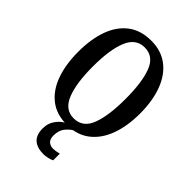

<svg xmlns="http://www.w3.org/2000/svg" viewBox="-277 -834 1183 1183"><g transform="rotate(45 314.0 -242.5)"><path d="M314 10Q223 10 163.5 -36Q104 -82 74 -165Q44 -248 44 -359Q44 -470 74 -552Q104 -634 164 -679.5Q224 -725 315 -725Q401 -725 461 -679.5Q521 -634 552 -551.5Q583 -469 583 -358Q583 -247 552 -164.5Q521 -82 461 -36Q401 10 314 10ZM314 -48Q393 -48 424.5 -130Q456 -212 456 -358Q456 -505 424.5 -586Q393 -667 315 -667Q239 -667 205.5 -586Q172 -505 172 -358Q172 -212 205 -130Q238 -48 314 -48ZM340 240Q283 240 253 213.5Q223 187 223 130Q223 83 251.5 46.5Q280 10 317 0H376Q351 10 326 39Q301 68 301 115Q301 146 317 160Q333 174 357 174Q377 174 408 166V224Q395 231 374 235.5Q353 240 340 240Z"/></g></svg>

Font: Noto Serif ExtraCondensed SemiBold
Style: Regular
Weight: 600
Width: 2
Designer: Monotype Design Team
Foundry: Monotype Imaging Inc.
Version: Version 2.015; ttfautohint (v1.8.4.7-5d5b)